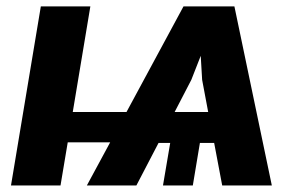

<svg xmlns="http://www.w3.org/2000/svg" viewBox="-20 -565 904 585"><path d="M657 0 632.5 -129.6H589.1L567.5 0H476.6L498.6 -129.6H463.1L395.6 0H244.7L315.7 -131.4H186.4L164.4 0H13.5L104.4 -545.5H255.3L201.7 -223.7H365.4L539.1 -545.5H694.2L808.2 0ZM512.1 -223.7H614.3L595.9 -321.7L591.6 -394.9L562.9 -321.7Z"/></svg>

Font: Karasuma Gothic
Style: Bold Italic
Weight: 700
Italic angle: 9.39998°
Designer: Rasmus Andersson / Ryoko Nishizuka
Foundry: Genbu
Version: Version 1.00